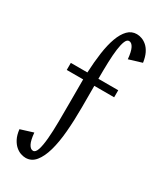

<svg xmlns="http://www.w3.org/2000/svg" viewBox="-214 -722 857 1014"><g transform="rotate(30 215.0 -215.0)"><path d="M181 -339Q184 -405 192 -461Q200 -517 215 -558Q230 -599 252.5 -622Q275 -645 307 -645Q321 -645 337 -639.5Q353 -634 368 -621Q383 -608 394 -586Q405 -564 410 -530L331 -506Q327 -551 316 -572Q305 -593 289 -593Q276 -593 268 -573.5Q260 -554 255.5 -520Q251 -486 249.5 -439.5Q248 -393 248 -339H369V-296H248V-165Q248 -85 242 -15.5Q236 54 221.5 105Q207 156 183 185.5Q159 215 123 215Q109 215 93 209.5Q77 204 62 191Q47 178 35.5 156Q24 134 20 100L97 76Q101 121 112 142Q123 163 139 163Q154 163 162.5 137Q171 111 175 66Q179 21 179.5 -38.5Q180 -98 180 -165V-296H80V-339Z"/></g></svg>

Font: Combo
Style: Regular
Weight: 400
Designer: Eduardo Rodriguez Tunni
Foundry: Eduardo Rodriguez Tunni
Version: Version 1.001